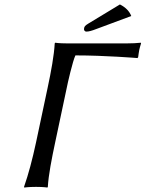

<svg xmlns="http://www.w3.org/2000/svg" viewBox="-20 -840 654 863"><path d="M280 -445C283 -462 307 -567 319 -591C453 -591 598 -579 598 -579L601 -583C602 -591 604 -606 606 -616C608 -626 610 -631 614 -645L613 -648C596 -646 573 -645 552 -645H279C245 -645 228 -648 228 -648L226 -645C223 -591 210 -520 194 -445L142 -200C126 -125 108 -57 88 0L89 3C89 3 108 0 142 0C177 0 193 3 193 3L195 0C198 -53 212 -125 228 -200ZM519 -820 377 -734C362 -725 359 -720 358 -713C356 -705 360 -698 369 -698C378 -698 391 -701 414 -710L570 -768C562 -789 545 -807 519 -820Z"/></svg>

Font: Libertinus Sans
Style: Italic
Weight: 400
Italic angle: -12°
Designer: Philipp H. Poll, Khaled Hosny
Foundry: Caleb Maclennan
Version: Version 7.050;RELEASE